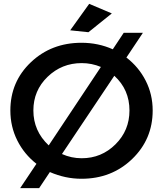

<svg xmlns="http://www.w3.org/2000/svg" viewBox="-20 -926 850 1001"><path d="M563 -856 441 -758 346 -768 445 -906ZM639 -626Q703 -577 739.5 -505.5Q776 -434 776 -350Q776 -200 669 -97Q562 6 405 6Q320 6 240 -29L184 55H85L170 -72Q106 -122 70 -194Q34 -266 34 -350Q34 -500 141 -601.5Q248 -703 405 -703Q492 -703 568 -669L625 -755H725ZM154 -350Q154 -243 234 -168L506 -577Q458 -597 406 -597Q302 -597 228 -525.5Q154 -454 154 -350ZM406 -101Q509 -101 582 -173.5Q655 -246 655 -350Q655 -459 576 -531L303 -123Q352 -101 406 -101Z"/></svg>

Font: Montserrat-Arabic
Style: Regular
Weight: 400
Designer: Mohamed Gaber
Foundry: Kief Type Foundry
Version: Version 5.008;PS 005.008;hotconv 1.0.88;makeotf.lib2.5.64775